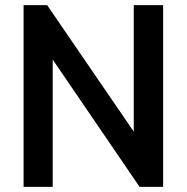

<svg xmlns="http://www.w3.org/2000/svg" viewBox="-20 -725 724 745"><path d="M71.5 0V-705H163L531 -167.5H499V-705H613V0H521.5L153 -540H184.5V0Z"/></svg>

Font: Nunito Sans 12pt ExtraLight SemiCondensed
Style: Regular
Weight: 200
Width: 4
Version: Version 3.101;gftools[0.9.27]